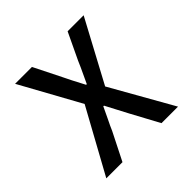

<svg xmlns="http://www.w3.org/2000/svg" viewBox="-147 -669 795 795"><g transform="rotate(-45 250.0 -272.0)"><path d="M39.1 0 193.4 -281.2 48.8 -543.9H147.5L207 -424.8Q219.7 -397.5 253.9 -333H257.8Q297.9 -418 300.8 -426.8L356.4 -543.9H450.2L304.7 -272.5L459 0H362.3L295.9 -123Q289.1 -136.7 271.5 -169.4Q253.9 -202.1 245.1 -219.7H241.2Q234.4 -204.1 218.3 -171.4Q202.1 -138.7 195.3 -122.1L133.8 0Z"/></g></svg>

Font: Gen Shin Gothic Monospace Regular
Style: Regular
Weight: 400
Designer: [Source Han Sans]
Ryoko NISHIZUKA  (kana & ideographs); Paul D. Hunt (Latin, Greek & Cyrillic); Wenlong ZHANG  (bopomofo
Version: Version 1.002.20150607